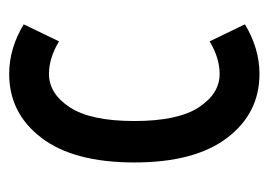

<svg xmlns="http://www.w3.org/2000/svg" viewBox="-102 -466 577 412"><g transform="rotate(-90 186.0 -259.5)"><path d="M233.9 9.3Q149.4 9.3 96.7 -60.1Q43.9 -129.4 43.9 -259.3Q43.9 -389.2 96.7 -458.5Q149.4 -527.8 233.9 -527.8Q288.6 -527.8 340.3 -496.6L303.7 -420.9Q268.1 -442.4 233.9 -442.4Q191.4 -442.4 162.1 -397.5Q132.8 -352.5 132.8 -259.3Q132.8 -166 162.1 -121.1Q191.4 -76.2 233.9 -76.2Q268.1 -76.2 303.7 -97.7L340.3 -22Q288.6 9.3 233.9 9.3Z"/></g></svg>

Font: Voltaire
Style: Regular
Weight: 400
Designer: Yvonne Schttler
Foundry: Yvonne Schttler
Version: Version 1.003